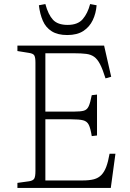

<svg xmlns="http://www.w3.org/2000/svg" viewBox="-20 -928 644 948"><path d="M66 0V-25L124 -33Q143 -36 149 -46Q155 -56 155 -84V-619Q155 -644 149.5 -654Q144 -664 122 -667L66 -676V-703H494L529 -549L501 -541Q487 -586 474 -611Q461 -636 445 -647.5Q429 -659 405.5 -662Q382 -665 346 -665H204V-377H346Q378 -377 394 -381.5Q410 -386 418 -403.5Q426 -421 433 -458L459 -461V-259L433 -256Q427 -294 418.5 -311.5Q410 -329 390.5 -334Q371 -339 332 -339H204V-37H386Q422 -37 444 -43Q466 -49 480.5 -64Q495 -79 504.5 -104Q514 -129 521 -169H550L527 0ZM312 -755Q265 -755 235.5 -773.5Q206 -792 191.5 -825.5Q177 -859 172 -902L204 -908Q218 -856 241.5 -830.5Q265 -805 314 -805Q364 -805 388.5 -833.5Q413 -862 425 -908L457 -902Q454 -862 438 -828.5Q422 -795 391.5 -775Q361 -755 312 -755Z"/></svg>

Font: Literata 18pt ExtraLight
Style: Regular
Weight: 250
Designer: Latin by Veronika Burian and Jose Scaglione. Greek by Irene Vlachou. Cyrillic by Vera Evstafieva.
Foundry: TypeTogether
Version: Version 3.103;gftools[0.9.29]